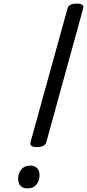

<svg xmlns="http://www.w3.org/2000/svg" viewBox="-20 -1035 484 1069"><path d="M186 -216Q142 -216 150 -244L356 -988Q360 -1002 372.5 -1008.5Q385 -1015 407 -1015Q451 -1015 443 -988L238 -244Q234 -230 221 -223Q208 -216 186 -216ZM131 14Q109 14 95 0.5Q81 -13 81 -39Q80 -67 97.5 -90Q115 -113 151 -113Q172 -113 186 -99.5Q200 -86 200 -60Q201 -32 184 -9Q167 14 131 14Z"/></svg>

Font: Playwrite TZ
Style: Regular
Weight: 400
Designer: Veronika Burian, José Scaglione
Foundry: TypeTogether
Version: Version 1.002